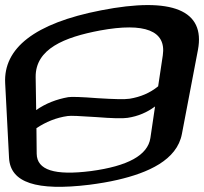

<svg xmlns="http://www.w3.org/2000/svg" viewBox="-89 -709 790 743"><path d="M677 -516C706 -669 578 -723 302 -669C44 -619 -76 -522 -69 -387L-54 -98C-49 -2 52 31 257 6C295 1 332 -5 366 -13C483 -40 596 -89 615 -191ZM298 -591C472 -623 555 -590 541 -495L523 -375C491 -349 455 -334 413 -327C394 -324 353 -325 289 -329C225 -334 187 -335 175 -333C130 -325 88 -309 51 -283L49 -411C48 -520 160 -565 298 -591ZM493 -175C483 -108 405 -66 263 -47C122 -29 54 -51 53 -114L52 -213C88 -237 129 -254 173 -260C184 -262 220 -260 282 -256C345 -251 386 -250 405 -253C445 -259 480 -274 511 -297Z"/></svg>

Font: Gamestation Warped
Style: Regular
Weight: 400
Designer: Jonas Hecksher
Foundry: Jonas Hecksher, Playtypeª, e-types AS
Version: Version 1.003